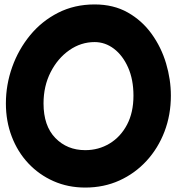

<svg xmlns="http://www.w3.org/2000/svg" viewBox="-20 -761 785 857"><path d="M360.4 76.2Q283.7 76.2 219 47.6Q154.3 19 106.4 -32Q58.6 -83 32.5 -151.4Q6.3 -219.7 6.3 -299.3Q6.3 -382.8 34.4 -461.7Q62.5 -540.5 114.5 -603.8Q166.5 -667 239.5 -704.1Q312.5 -741.2 402.3 -741.2Q486.8 -741.2 550.3 -705.3Q613.8 -669.4 656.7 -609.9Q699.7 -550.3 721.2 -478.3Q742.7 -406.2 742.7 -334Q742.7 -248.5 714.4 -174.1Q686 -99.6 634.3 -43.2Q582.5 13.2 512.9 44.7Q443.4 76.2 360.4 76.2ZM360.4 -90.8Q420.4 -90.8 469.2 -120.4Q518.1 -149.9 546.9 -204.3Q575.7 -258.8 575.7 -334Q575.7 -405.8 551.8 -459.7Q527.8 -513.7 488.5 -543.5Q449.2 -573.2 402.3 -573.2Q341.3 -573.2 289.3 -536.9Q237.3 -500.5 205.8 -438.5Q174.3 -376.5 174.3 -299.3Q174.3 -199.2 227.1 -145Q279.8 -90.8 360.4 -90.8Z"/></svg>

Font: Mikhak-FD Black
Style: Regular
Weight: 900
Designer: Amin Abedi
Version: Version 3.2